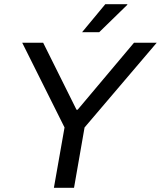

<svg xmlns="http://www.w3.org/2000/svg" viewBox="-20 -888 761 908"><path d="M368.2 -735.8 478 -868.2H582V-865.2L449.2 -735.8ZM234.9 0 285.2 -285.2 85 -686H184.1L341.8 -369.1H347.2L613.8 -686H721.2L379.9 -285.2L330.1 0Z"/></svg>

Font: Archivo
Style: Italic
Weight: 400
Italic angle: -10°
Designer: Hector Gatti
Foundry: Omnibus-Type
Version: Version 2.001